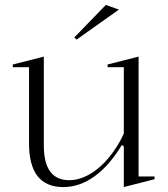

<svg xmlns="http://www.w3.org/2000/svg" viewBox="-20 -745 682 780"><path d="M237 15Q168 15 133 -29Q98 -73 98 -162V-472H32V-483L158 -515V-155Q158 -83 184 -48Q210 -13 261 -13Q302 -13 344 -37Q386 -61 422 -104.5Q458 -148 483 -202V-472H417V-483L543 -515V-28H608V-17L483 15V-150L475 -156Q425 -73 364.5 -29Q304 15 237 15ZM291 -584 282 -593 410 -725 463 -706Z"/></svg>

Font: Kalnia Light
Style: Regular
Weight: 300
Designer: Frida Medrano
Foundry: Frida Medrano
Version: Version 1.105